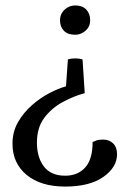

<svg xmlns="http://www.w3.org/2000/svg" viewBox="-20 -504 477 707"><path d="M257 -289Q272 -289 284 -285L292 -161Q251 -150 210.5 -128Q170 -106 143 -70Q116 -34 116 21Q116 76 142 109.5Q168 143 220 143Q266 143 293.5 113Q321 83 321 19Q327 16 335.5 13Q344 10 360 10Q382 10 396.5 24Q411 38 411 64Q411 112 360.5 147.5Q310 183 220 183Q130 183 78 140Q26 97 26 25Q26 -19 46.5 -54.5Q67 -90 98 -117Q129 -144 162.5 -161.5Q196 -179 223 -186L230 -285Q241 -289 257 -289ZM257 -484Q283 -484 297.5 -469Q312 -454 312 -429Q312 -406 295 -391Q278 -376 257 -376Q230 -376 215.5 -390.5Q201 -405 201 -429Q201 -453 218 -468.5Q235 -484 257 -484Z"/></svg>

Font: Petrona Medium
Style: Regular
Weight: 500
Designer: Ringo R. Seeber
Foundry: Ringo R. Seeber
Version: Version 2.001; ttfautohint (v1.8.3)